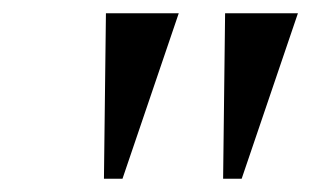

<svg xmlns="http://www.w3.org/2000/svg" viewBox="-20 -760 470 290"><path d="M137 -490 140 -740H250L165 -490ZM317 -490 320 -740H430L345 -490Z"/></svg>

Font: Spectral ExtraBold
Style: Italic
Weight: 800
Italic angle: -10°
Designer: Jean-Baptiste Levee
Foundry: Production Type
Version: Version 2.001